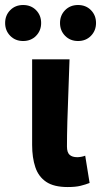

<svg xmlns="http://www.w3.org/2000/svg" viewBox="-63 -732 401 763"><path d="M206 11.3Q151.1 11.3 120.6 -9.3Q90 -29.9 77.4 -67.6Q64.7 -105.4 64.7 -155.9V-496.1H213.3Q211.5 -438.1 209 -373.5Q206.4 -308.8 204.7 -250.1Q203.1 -191.3 203.1 -149.9Q203.1 -126.2 213.6 -116.8Q224 -107.3 244.3 -107.3Q250.5 -107.3 259.3 -108.8Q268.2 -110.3 275.6 -113.3L293.1 -4.9Q277.1 1.4 257.3 6.3Q237.6 11.3 206 11.3ZM28.9 -569Q-2.2 -569 -22.4 -589.7Q-42.6 -610.3 -42.6 -640.6Q-42.6 -671.1 -22.4 -691.6Q-2.2 -712.1 28.9 -712.1Q60.2 -712.1 80.4 -691.6Q100.5 -671.1 100.5 -640.6Q100.5 -610.3 80.4 -589.7Q60.2 -569 28.9 -569ZM247.1 -569Q216 -569 195.7 -589.7Q175.5 -610.3 175.5 -640.6Q175.5 -671.1 195.7 -691.6Q216 -712.1 247.1 -712.1Q278.4 -712.1 298.5 -691.6Q318.6 -671.1 318.6 -640.6Q318.6 -610.3 298.5 -589.7Q278.4 -569 247.1 -569Z"/></svg>

Font: Source Sans 3
Style: Regular
Weight: 200
Designer: Paul D. Hunt
Foundry: Adobe
Version: Version 3.046;hotconv 1.0.118;makeotfexe 2.5.65603